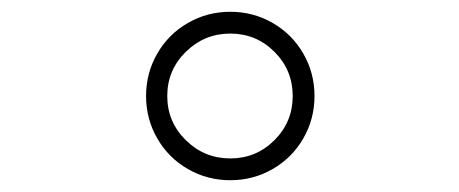

<svg xmlns="http://www.w3.org/2000/svg" viewBox="-20 -720 780 326"><path d="M228 -557Q228 -596 247 -629Q266 -662 299 -681Q332 -700 371 -700Q410 -700 443 -681Q476 -662 495 -629Q514 -596 514 -557Q514 -518 495 -485Q476 -452 443 -433Q410 -414 371 -414Q332 -414 299 -433Q266 -452 247 -485Q228 -518 228 -557ZM264 -557Q264 -513 295.5 -482Q327 -451 371 -451Q415 -451 446 -482Q477 -513 477 -557Q477 -601 446 -632Q415 -663 371 -663Q327 -663 295.5 -632Q264 -601 264 -557Z"/></svg>

Font: Major Mono Display
Style: Regular
Weight: 400
Designer: Emre Parlak
Foundry: Emre Parlak
Version: Version 2.000; ttfautohint (v1.8) -l 8 -r 50 -G 200 -x 14 -D